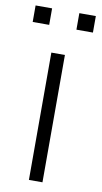

<svg xmlns="http://www.w3.org/2000/svg" viewBox="-103 -762 424 802"><g transform="rotate(10 109.0 -361.0)"><path d="M80 0H137.5V-540H80ZM-19 -652.5H51V-722.5H-19ZM166.5 -652.5H236.5V-722.5H166.5Z"/></g></svg>

Font: Eudonet Light
Style: Regular
Weight: 300
Designer: Mikhail Sharanda
Foundry: Mikhail Sharanda
Version: Version 4.503;Glyphs 3.1.2 (3151)